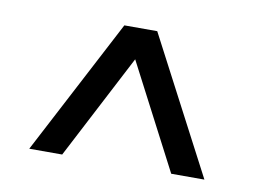

<svg xmlns="http://www.w3.org/2000/svg" viewBox="-49 -769 654 487"><g transform="rotate(10 277.5 -525.0)"><path d="M52.2 -350 235.4 -700H320.1L503.3 -350H417.8L277.4 -620L137 -350Z"/></g></svg>

Font: Red Hat Display VF
Style: Regular
Weight: 300
Designer: Pentagram, MCKL
Foundry: Pentagram, MCKL
Version: Version 1.023